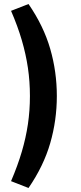

<svg xmlns="http://www.w3.org/2000/svg" viewBox="-20 -741 402 956"><path d="M122 195 35 161Q68 84 88.5 14.5Q109 -55 119 -123Q129 -191 129 -263Q129 -335 119 -403Q109 -471 88.5 -541Q68 -611 35 -687L122 -721Q197 -612 230 -498Q263 -384 263 -263Q263 -142 230 -28Q197 86 122 195Z"/></svg>

Font: Nunito Sans 12pt ExtraLight 11pt
Style: Bold
Weight: 700
Version: Version 3.101;gftools[0.9.27]